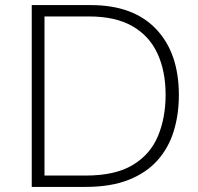

<svg xmlns="http://www.w3.org/2000/svg" viewBox="-20 -733 778 753"><path d="M104.5 0V-713H336.5Q502.5 -713 592 -619.2Q681.5 -525.5 681.5 -360Q681.5 -284.5 661.5 -219Q641.5 -153.5 598 -104.5Q554.5 -55.5 484.8 -27.8Q415 0 315.5 0ZM154.5 -44.5H316Q432 -44.5 500.8 -86Q569.5 -127.5 599.5 -199.2Q629.5 -271 629.5 -361Q629.5 -454 597.5 -523.2Q565.5 -592.5 499 -630.5Q432.5 -668.5 328.5 -668.5H154.5Z"/></svg>

Font: Heraclito ExtraLight
Style: Regular
Weight: 200
Designer: Kostas Bartsokas (font) & Cristiano Sobral (main changes)
Foundry: Kostas Bartsokas (font) & Cristiano Sobral (main changes)
Version: Version 1.00;July 8, 2020;FontCreator 13.0.0.2655 64-bit